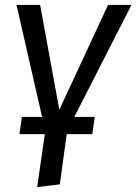

<svg xmlns="http://www.w3.org/2000/svg" viewBox="-20 -547 554 780"><path d="M282 -72H365L355 -2H251L223 202L131 213L162 -2H59L69 -72H151L47 -527H143L221 -101L419 -527H514Z"/></svg>

Font: Fira Sans
Style: Italic
Weight: 400
Italic angle: -8°
Designer: bBox Type GmbH & Carrois Corporate GbR & Edenspiekermann AG
Foundry: bBox Type GmbH & Carrois Corporate GbR & Edenspiekermann AG
Version: Version 4.301